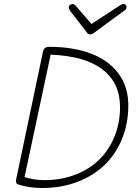

<svg xmlns="http://www.w3.org/2000/svg" viewBox="-20 -918 694 955"><path d="M429.2 -747.1Q418 -747.1 414.1 -753.9L328.1 -865.2Q321.8 -875 321.8 -880.9Q321.8 -887.7 327.1 -892.8Q332.5 -897.9 340.8 -897.9Q348.1 -897.9 355 -891.1L435.1 -798.8L578.1 -892.1Q588.4 -897.9 594.2 -897.9Q602.5 -897.9 606.4 -892.3Q610.4 -886.7 608.9 -879.9Q607.4 -870.1 598.1 -865.2L443.8 -752Q437.5 -747.1 429.2 -747.1ZM190.9 17.1Q125 17.1 71.8 0Q55.7 -4.4 60.1 -24.9L193.8 -661.1Q198.7 -685.1 224.1 -685.1Q342.3 -685.1 430.4 -652.3Q518.6 -619.6 568.4 -553.5Q618.2 -487.3 618.2 -394Q618.2 -303.2 586.7 -226.6Q555.2 -149.9 499.3 -96.4Q443.4 -43 363.8 -12.9Q284.2 17.1 190.9 17.1ZM200.2 -22Q284.2 -22 355 -49.3Q425.8 -76.7 474.4 -124.8Q522.9 -172.9 550 -240Q577.1 -307.1 577.1 -384.8Q577.1 -505.4 490 -572.5Q402.8 -639.6 231.9 -646L102.1 -37.1Q150.4 -22 200.2 -22Z"/></svg>

Font: Comic Neue Light
Style: Italic
Weight: 300
Italic angle: -12°
Designer: Craig Rozynski
Foundry: Craig Rozynski
Version: Version 2.003;hotconv 1.0.109;makeotfexe 2.5.65596